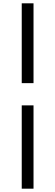

<svg xmlns="http://www.w3.org/2000/svg" viewBox="-20 -858 332 1157"><path d="M111 279V-223H182V279ZM182 -357H111V-838H182Z"/></svg>

Font: Swei Spring CJKtc
Style: Bold
Weight: 700
Version: Version 1.021